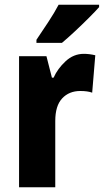

<svg xmlns="http://www.w3.org/2000/svg" viewBox="-20 -786 436 806"><path d="M332 -560Q355 -560 380 -554L367 -397Q348 -404 317 -404Q270 -404 241 -373Q212 -342 212 -278V0H60V-550H175L198 -460H205Q222 -498 255.5 -529Q289 -560 332 -560ZM396 -756Q380 -738 352.5 -710.5Q325 -683 295 -655Q265 -627 240 -606H133V-619Q158 -656 183 -694Q208 -732 226 -766H396Z"/></svg>

Font: Noto Sans Devanagari Condensed ExtraBold
Style: Regular
Weight: 800
Width: 3
Designer: Jelle Bosma - Monotype Design Team
Foundry: Monotype Imaging Inc.
Version: Version 2.004; ttfautohint (v1.8.4.7-5d5b)